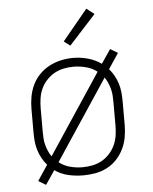

<svg xmlns="http://www.w3.org/2000/svg" viewBox="-55 -810 711 894"><g transform="rotate(-5 300.0 -363.5)"><path d="M124 37 89 16 137 -56Q123 -72 113 -90.5Q103 -109 97 -128.5Q91 -148 89 -168.5Q87 -189 87 -210V-320Q87 -349 92 -377.5Q97 -406 109.5 -432.5Q122 -459 142.5 -480Q163 -501 188.5 -514.5Q214 -528 242.5 -534.5Q271 -541 300 -541Q335 -541 369.5 -531.5Q404 -522 432 -502L476 -567L511 -546L463 -474Q477 -458 487 -439.5Q497 -421 503 -401.5Q509 -382 511 -361.5Q513 -341 513 -320V-210Q513 -181 508 -152.5Q503 -124 490.5 -98Q478 -72 458 -50.5Q438 -29 412 -15.5Q386 -2 357.5 3Q329 8 300 8Q265 8 230.5 0Q196 -8 168 -28ZM161 -93 409 -467Q386 -485 356.5 -492.5Q327 -500 298 -500Q274 -500 251 -495Q228 -490 208 -478.5Q188 -467 172 -449.5Q156 -432 146.5 -411Q137 -390 133.5 -366.5Q130 -343 130 -320V-210Q130 -195 131 -179.5Q132 -164 136 -149Q140 -134 146 -120Q152 -106 161 -93ZM300 -30Q323 -30 346.5 -34.5Q370 -39 390.5 -50.5Q411 -62 427 -79.5Q443 -97 453 -118.5Q463 -140 466.5 -163.5Q470 -187 470 -210V-320Q470 -335 469 -350.5Q468 -366 464 -381Q460 -396 454 -410Q448 -424 439 -437L191 -63Q214 -45 242.5 -37.5Q271 -30 300 -30ZM293 -599 264 -621 382 -764 418 -736Z"/></g></svg>

Font: Iosevka Curly XLtEx
Style: Regular
Weight: 200
Width: 7
Monospace: yes
Designer: Belleve Invis
Foundry: Belleve Invis
Version: Version 11.1.0; ttfautohint (v1.8.3)